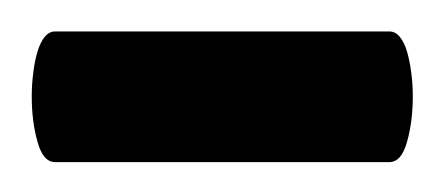

<svg xmlns="http://www.w3.org/2000/svg" viewBox="-41 -156 286 124"><path d="M-5.4 -51.3Q-13.2 -51.3 -16.8 -64.5Q-20.5 -77.6 -20.5 -93.8Q-20.5 -101.6 -19.5 -109.1Q-18.6 -116.7 -16.8 -122.6Q-15.1 -128.4 -12.2 -132.1Q-9.3 -135.7 -5.4 -135.7H210.4Q214.4 -135.7 217.3 -132.1Q220.2 -128.4 221.9 -122.6Q223.6 -116.7 224.6 -109.1Q225.6 -101.6 225.6 -93.8Q225.6 -77.6 221.9 -64.5Q218.3 -51.3 210.4 -51.3Z"/></svg>

Font: XB Niloofar
Style: Regular
Weight: 400
Designer: Behnam
Foundry: Irmug
Version: Version 7.201 2008